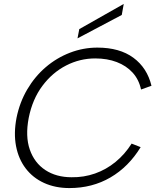

<svg xmlns="http://www.w3.org/2000/svg" viewBox="-20 -949 803 976"><path d="M64 -350Q80 -429 118.5 -494.5Q157 -560 212.5 -607.5Q268 -655 335.5 -681Q403 -707 475 -707Q588 -707 658 -655.5Q728 -604 750 -513L697 -494Q686 -545 654 -580Q622 -615 573.5 -633.5Q525 -652 464 -652Q386 -652 316 -616Q246 -580 195.5 -512.5Q145 -445 126 -350Q108 -256 131.5 -188.5Q155 -121 210.5 -84.5Q266 -48 344 -48Q406 -47 463 -67Q520 -87 567.5 -126Q615 -165 649 -219L695 -201Q634 -101 541.5 -47Q449 7 333 7Q261 7 204 -19Q147 -45 110.5 -93Q74 -141 61.5 -206.5Q49 -272 64 -350ZM609 -929 599 -873 374 -754 383 -801Z"/></svg>

Font: Albert Sans Light
Style: Italic
Weight: 300
Italic angle: -11.25°
Designer: Andreas Rasmussen
Foundry: a.Foundry
Version: Version 1.025